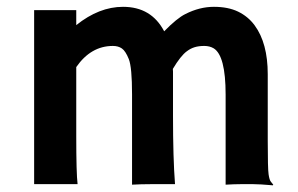

<svg xmlns="http://www.w3.org/2000/svg" viewBox="-20 -540 875 563"><path d="M203.6 -141.1Q203.6 -31.2 207.5 0H80.1V-510.3H203.6V-466.3Q270.5 -520 340.8 -520Q423.8 -520 461.4 -448.2Q499 -486.8 523.9 -499Q565.4 -520 607.2 -520Q648.9 -520 678.2 -505.9Q707.5 -491.7 726.6 -465.8Q765.1 -413.6 765.1 -322.3V-127.9Q765.1 -45.4 767.6 -28.8Q770 -12.2 774.2 -7.3Q778.3 -2.4 781.2 1.5L780.3 3.4Q741.2 0 722.7 0H686Q668 0 641.6 1.5V-262.7Q641.6 -377 606.4 -398.4Q594.7 -405.3 578.9 -405.3Q563 -405.3 550.8 -401.6Q538.6 -397.9 527.8 -389.6Q509.8 -376.5 486.8 -337.9Q487.3 -334 487.3 -330.1Q487.3 -326.2 487.3 -201.2Q487.3 -76.2 493.2 0Q451.7 0 422.6 0Q393.6 0 367.2 1.5V-263.2Q367.2 -342.8 357.7 -366.7Q348.1 -390.6 337.4 -397.9Q326.7 -405.3 311 -405.3Q246.6 -405.3 203.6 -343.3Z"/></svg>

Font: Hammersmith One
Style: Regular
Weight: 400
Designer: Nicole Fally
Foundry: Nicole Fally
Version: Version 1.003